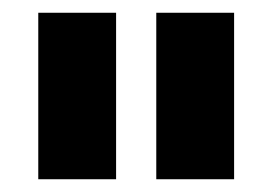

<svg xmlns="http://www.w3.org/2000/svg" viewBox="-20 -701 427 301"><path d="M162 -420H40V-681H162ZM347 -420H225V-681H347Z"/></svg>

Font: Hind Madurai
Style: Bold
Weight: 700
Designer: Jyotish Sonowal
Foundry: Indian Type Foundry
Version: Version 0.702;PS 1.0;hotconv 1.0.81;makeotf.lib2.5.63406